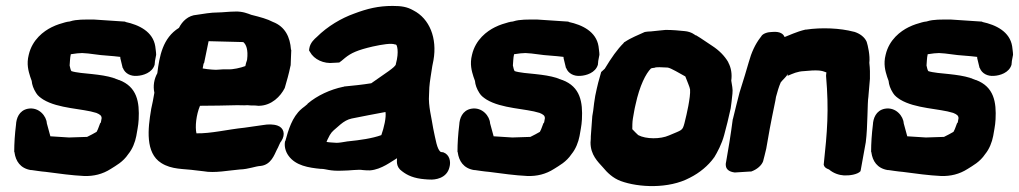

<svg xmlns="http://www.w3.org/2000/svg" viewBox="-20 -587 3439 648"><path d="M34 -166C30 -134 28 -103 28 -75L29 -73V-72C33 -44 48 -19 84 -13H87C95 -12 119 -8 134 -7C180 -1 222 5 264 7C296 8 326 1 354 -17C371 -28 395 -40 413 -67C427 -84 436 -107 440 -128C442 -142 447 -162 448 -184C451 -242 443 -294 382 -317H381C374 -319 369 -322 366 -323H364L363 -324C340 -331 318 -334 291 -337C269 -339 235 -342 221 -347C218 -351 217 -358 215 -366C216 -375 216 -392 219 -404C226 -405 233 -406 241 -407C247 -407 254 -408 257 -408C285 -407 309 -401 345 -399C356 -398 372 -397 386 -395V-392V-391L394 -358L395 -357C402 -339 421 -329 443 -331C462 -332 494 -341 502 -369V-371C502 -373 503 -375 503 -381L507 -402C507 -411 505 -421 504 -431C496 -480 450 -503 403 -513V-514L298 -521H289C268 -521 238 -522 217 -515C216 -514 206 -514 202 -512H201C187 -508 172 -504 154 -495C128 -482 89 -454 77 -402C69 -371 76 -347 82 -328L87 -314C88 -301 93 -287 102 -273C108 -263 117 -257 126 -251C177 -220 258 -221 305 -206C317 -201 323 -197 323 -188L321 -177C321 -177 321 -175 320 -173L319 -172L318 -171C311 -154 313 -155 306 -142C296 -136 286 -131 274 -125L213 -123L150 -127L138 -171C137 -194 112 -227 74 -220C44 -214 35 -187 34 -166Z M511 -340C500 -320 496 -297 501 -274C498 -255 494 -236 490 -218V-217C479 -153 470 -71 524 -37C560 -14 599 -18 641 -12L667 -9C704 -2 753 -12 789 -15C820 -16 841 -26 860 -27C895 -31 906 -65 914 -81C920 -91 925 -107 929 -110C945 -134 937 -156 917 -163C903 -168 885 -168 868 -165C853 -163 833 -160 805 -156C747 -150 692 -136 643 -137C638 -159 642 -199 655 -230H657C685 -230 752 -231 782 -232C791 -232 801 -231 815 -232C823 -231 831 -231 836 -231C840 -231 844 -231 851 -230H855C897 -231 927 -262 941 -290C948 -314 955 -338 960 -363L961 -367C962 -385 962 -401 963 -417V-418L962 -420C959 -461 943 -497 901 -513C882 -523 860 -529 828 -537C817 -541 799 -549 774 -548C754 -548 730 -545 717 -545C690 -545 666 -540 644 -537C615 -535 595 -515 584 -493C529 -459 518 -397 511 -340ZM664 -356 667 -372 669 -375 684 -448 801 -445C811 -437 818 -419 814 -386L813 -382C811 -378 810 -372 808 -364C792 -358 766 -352 749 -353C725 -354 713 -350 698 -352H697C684 -353 675 -354 664 -356Z M942 -110C939 -94 943 -76 954 -61C978 -28 1021 -21 1063 -17H1066C1079 -17 1094 -9 1135 -11C1161 -11 1189 -16 1205 -13C1214 -12 1221 -12 1227 -12H1229C1268 -15 1302 -43 1320 -53C1320 -46 1315 -24 1337 -9C1355 5 1377 15 1414 18H1416C1417 18 1421 19 1431 19C1447 20 1488 16 1497 -23C1502 -41 1498 -65 1476 -73L1468 -74C1455 -81 1450 -117 1442 -154C1437 -188 1425 -230 1428 -267L1429 -292C1430 -310 1436 -343 1439 -364L1443 -384C1456 -458 1430 -524 1375 -552C1354 -564 1335 -567 1305 -567C1257 -567 1220 -558 1175 -541C1133 -526 1086 -499 1049 -462C1042 -456 1027 -443 1024 -424L1023 -417L1026 -412C1040 -386 1073 -371 1106 -375L1125 -376L1133 -382L1145 -392C1165 -408 1186 -418 1238 -430C1270 -437 1301 -442 1313 -437H1315L1317 -436C1319 -436 1328 -414 1316 -371V-370C1314 -360 1281 -340 1233 -306C1202 -301 1172 -298 1141 -295L1140 -294H1138C1095 -285 1051 -265 1018 -237V-236C1011 -230 1005 -225 998 -220V-219H997C966 -192 953 -148 943 -111ZM1082 -108C1083 -111 1086 -118 1093 -131C1102 -146 1107 -147 1129 -167C1141 -177 1153 -184 1167 -187C1205 -195 1245 -202 1281 -209C1284 -191 1276 -156 1267 -131C1237 -120 1195 -114 1155 -110H1154C1137 -107 1124 -105 1116 -105C1105 -106 1092 -106 1082 -108Z M1530 -166C1526 -134 1524 -103 1524 -75L1525 -73V-72C1529 -44 1544 -19 1580 -13H1583C1591 -12 1615 -8 1630 -7C1676 -1 1718 5 1760 7C1792 8 1822 1 1850 -17C1867 -28 1891 -40 1909 -67C1923 -84 1932 -107 1936 -128C1938 -142 1943 -162 1944 -184C1947 -242 1939 -294 1878 -317H1877C1870 -319 1865 -322 1862 -323H1860L1859 -324C1836 -331 1814 -334 1787 -337C1765 -339 1731 -342 1717 -347C1714 -351 1713 -358 1711 -366C1712 -375 1712 -392 1715 -404C1722 -405 1729 -406 1737 -407C1743 -407 1750 -408 1753 -408C1781 -407 1805 -401 1841 -399C1852 -398 1868 -397 1882 -395V-392V-391L1890 -358L1891 -357C1898 -339 1917 -329 1939 -331C1958 -332 1990 -341 1998 -369V-371C1998 -373 1999 -375 1999 -381L2003 -402C2003 -411 2001 -421 2000 -431C1992 -480 1946 -503 1899 -513V-514L1794 -521H1785C1764 -521 1734 -522 1713 -515C1712 -514 1702 -514 1698 -512H1697C1683 -508 1668 -504 1650 -495C1624 -482 1585 -454 1573 -402C1565 -371 1572 -347 1578 -328L1583 -314C1584 -301 1589 -287 1598 -273C1604 -263 1613 -257 1622 -251C1673 -220 1754 -221 1801 -206C1813 -201 1819 -197 1819 -188L1817 -177C1817 -177 1817 -175 1816 -173L1815 -172L1814 -171C1807 -154 1809 -155 1802 -142C1792 -136 1782 -131 1770 -125L1709 -123L1646 -127L1634 -171C1633 -194 1608 -227 1570 -220C1540 -214 1531 -187 1530 -166Z M1989 -264C1986 -247 1984 -231 1982 -213L1979 -195L1974 -127C1974 -121 1974 -116 1973 -106C1973 -64 1998 -41 2015 -22C2029 -5 2048 14 2075 24C2135 46 2237 51 2308 13C2342 -4 2370 -28 2389 -54V-55H2390C2401 -73 2416 -101 2424 -131C2432 -160 2439 -189 2446 -221C2448 -235 2450 -250 2452 -271C2454 -287 2450 -300 2448 -315C2451 -336 2448 -358 2438 -376V-377C2425 -399 2407 -417 2384 -432C2371 -440 2348 -457 2329 -468H2327C2327 -468 2314 -480 2291 -482C2273 -484 2249 -486 2229 -486H2226C2210 -484 2201 -484 2177 -481C2170 -481 2161 -480 2156 -479C2133 -468 2112 -461 2088 -445L2086 -444L2085 -442C2063 -420 2044 -393 2021 -355L2009 -344C2002 -321 1996 -298 1989 -264ZM2116 -187C2119 -203 2121 -218 2125 -234C2139 -299 2160 -339 2177 -356C2180 -357 2184 -358 2187 -358H2189L2190 -359C2199 -361 2211 -360 2233 -359C2244 -358 2276 -338 2293 -329C2299 -313 2308 -293 2309 -285C2310 -271 2307 -251 2303 -229C2299 -209 2295 -190 2290 -171C2283 -145 2282 -149 2238 -130C2209 -117 2160 -117 2134 -131C2130 -134 2122 -143 2114 -151C2114 -161 2114 -175 2116 -187Z M2453 -184C2450 -159 2446 -135 2442 -108L2431 -43C2430 -38 2421 -10 2459 -5H2462L2510 -8H2515C2535 -15 2551 -29 2556 -44V-45C2557 -50 2563 -70 2566 -85L2578 -153C2582 -177 2588 -202 2597 -248L2599 -260C2604 -278 2608 -293 2615 -309C2621 -317 2632 -326 2639 -337L2638 -331C2657 -339 2671 -346 2694 -347C2713 -349 2730 -350 2744 -349C2754 -348 2761 -346 2768 -343C2769 -343 2769 -343 2769 -342L2768 -333V-330C2778 -214 2772 -143 2760 -31C2762 -23 2767 -19 2778 -15C2793 -2 2812 4 2828 5C2847 6 2874 2 2884 -9L2885 -13L2902 -107C2909 -161 2907 -240 2911 -262V-263L2916 -321V-347C2916 -356 2915 -364 2914 -375C2917 -399 2909 -434 2905 -446C2898 -462 2882 -474 2862 -480H2861C2816 -492 2753 -495 2700 -487H2698C2668 -480 2642 -467 2628 -462C2619 -484 2590 -479 2584 -479C2572 -479 2554 -474 2549 -464C2549 -464 2548 -463 2546 -460C2529 -438 2516 -410 2507 -377L2494 -333L2476 -275C2469 -247 2461 -217 2454 -187Z M2926 -166C2922 -134 2920 -103 2920 -75L2921 -73V-72C2925 -44 2940 -19 2976 -13H2979C2987 -12 3011 -8 3026 -7C3072 -1 3114 5 3156 7C3188 8 3218 1 3246 -17C3263 -28 3287 -40 3305 -67C3319 -84 3328 -107 3332 -128C3334 -142 3339 -162 3340 -184C3343 -242 3335 -294 3274 -317H3273C3266 -319 3261 -322 3258 -323H3256L3255 -324C3232 -331 3210 -334 3183 -337C3161 -339 3127 -342 3113 -347C3110 -351 3109 -358 3107 -366C3108 -375 3108 -392 3111 -404C3118 -405 3125 -406 3133 -407C3139 -407 3146 -408 3149 -408C3177 -407 3201 -401 3237 -399C3248 -398 3264 -397 3278 -395V-392V-391L3286 -358L3287 -357C3294 -339 3313 -329 3335 -331C3354 -332 3386 -341 3394 -369V-371C3394 -373 3395 -375 3395 -381L3399 -402C3399 -411 3397 -421 3396 -431C3388 -480 3342 -503 3295 -513V-514L3190 -521H3181C3160 -521 3130 -522 3109 -515C3108 -514 3098 -514 3094 -512H3093C3079 -508 3064 -504 3046 -495C3020 -482 2981 -454 2969 -402C2961 -371 2968 -347 2974 -328L2979 -314C2980 -301 2985 -287 2994 -273C3000 -263 3009 -257 3018 -251C3069 -220 3150 -221 3197 -206C3209 -201 3215 -197 3215 -188L3213 -177C3213 -177 3213 -175 3212 -173L3211 -172L3210 -171C3203 -154 3205 -155 3198 -142C3188 -136 3178 -131 3166 -125L3105 -123L3042 -127L3030 -171C3029 -194 3004 -227 2966 -220C2936 -214 2927 -187 2926 -166Z"/></svg>

Font: Vapor
Style: BlkObl
Weight: 900
Foundry: Cannot Into Space Fonts
Version: Version 0.179